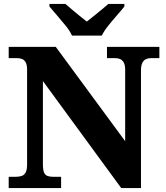

<svg xmlns="http://www.w3.org/2000/svg" viewBox="-20 -951 838 971"><path d="M24 0V-57H61Q78 -57 90.5 -61.5Q103 -66 110 -79.5Q117 -93 117 -120V-598Q117 -624 109.5 -636.5Q102 -649 90.5 -653Q79 -657 66 -657H24V-714H262L613 -237V-598Q613 -622 606 -634.5Q599 -647 588 -652Q577 -657 563 -657H521V-714H786V-657H743Q729 -657 717.5 -651.5Q706 -646 699.5 -632.5Q693 -619 693 -594V0H593L197 -541V-120Q197 -93 202.5 -79.5Q208 -66 219.5 -61.5Q231 -57 246 -57H289V0ZM344 -771Q334 -794 312.5 -820.5Q291 -847 268.5 -873Q246 -899 230 -918V-931H311Q323 -921 342.5 -904Q362 -887 383 -870.5Q404 -854 419 -842Q434 -854 455 -870.5Q476 -887 496 -904Q516 -921 528 -931H609V-918Q594 -899 571 -873Q548 -847 527 -820.5Q506 -794 495 -771Z"/></svg>

Font: Noto Serif Gujarati ExtraBold
Style: Regular
Weight: 800
Version: Version 2.102